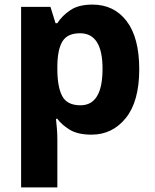

<svg xmlns="http://www.w3.org/2000/svg" viewBox="-20 -577 674 837"><path d="M383 -557Q477 -557 532 -485Q587 -413 587 -275Q587 -135 528.5 -62.5Q470 10 379 10Q319 10 284 -11.5Q249 -33 230 -59H224Q226 -40 228 -17Q230 6 230 32V240H72V-547H200L222 -476H230Q251 -509 287 -533Q323 -557 383 -557ZM329 -432Q274 -432 252.5 -397Q231 -362 230 -291V-276Q230 -199 251 -158.5Q272 -118 331 -118Q427 -118 427 -277Q427 -432 329 -432Z"/></svg>

Font: Noto Sans Oriya
Style: Bold
Weight: 700
Designer: Amélie Bonet and Sol Matas
Foundry: Google LLC
Version: Version 2.006; ttfautohint (v1.8.4.7-5d5b)